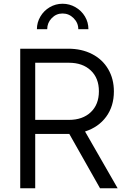

<svg xmlns="http://www.w3.org/2000/svg" viewBox="-20 -1005 681 1025"><path d="M88 -745H344Q416 -745 471.5 -716.5Q527 -688 557.5 -636Q588 -584 588 -517Q588 -438 547 -382Q506 -326 434 -303L608 0H514L350 -290H168V0H88ZM348 -365Q421 -365 464.5 -406Q508 -447 508 -518Q508 -588 464.5 -629Q421 -670 348 -670H168V-365ZM314 -985Q351 -985 383 -966.5Q415 -948 433.5 -917Q452 -886 452 -849H398Q398 -883 373 -908Q348 -933 314 -933Q280 -933 256 -908Q232 -883 232 -849H177Q177 -885 195.5 -916.5Q214 -948 245.5 -966.5Q277 -985 314 -985Z"/></svg>

Font: Evergrow Sans 
Style: Regular
Weight: 400
Foundry: 10Web
Version: Version 1.000